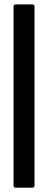

<svg xmlns="http://www.w3.org/2000/svg" viewBox="-20 -780 219 880"><path d="M127.9 80.1H51.8Q42 80.1 42 69.8V-750Q42 -759.8 51.8 -759.8H127.9Q138.2 -759.8 138.2 -750V69.8Q138.2 80.1 127.9 80.1Z"/></svg>

Font: Gruenseis Font Medium
Style: Regular
Weight: 500
Designer: Jeremy Tribby
Foundry: Tribby Type
Version: Version 1.408;Glyphs 3.1.2 (3151)